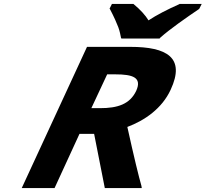

<svg xmlns="http://www.w3.org/2000/svg" viewBox="-20 -951 1040 971"><path d="M486 -404H442L522 -575H563C652 -575 699 -559 669 -492C637 -424 575 -404 486 -404ZM639 -714H420L90 0H256L382 -274H456L510 0H697L695 -12C682 -57 658 -155 624 -309C712 -342 799 -402 843 -497C919 -660 824 -714 639 -714ZM988 -907 1000 -931H888L887 -930C826 -903 772 -875 731 -848C716 -873 690 -902 656 -930L655 -931H546L534 -907L536 -905C557 -865 570 -835 578 -814C586 -793 589 -774 592 -760L594 -756H787L790 -760C839 -804 924 -863 986 -905Z"/></svg>

Font: Passageway
Style: BdSuIt
Weight: 700
Foundry: Ascender Corporation
Version: Version 1.11